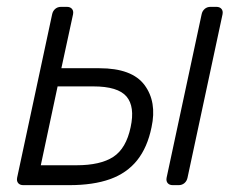

<svg xmlns="http://www.w3.org/2000/svg" viewBox="-20 -540 699 560"><path d="M48 0Q38 0 33 -6Q28 -12 30 -22L132 -498Q134 -508 141 -514Q148 -520 158 -520H175Q185 -520 190 -514Q195 -508 193 -498L159 -341H270Q365 -341 401.5 -292Q438 -243 422 -169Q410 -110 380 -72.5Q350 -35 301 -17.5Q252 0 182 0ZM99 -58H203Q273 -58 310.5 -82.5Q348 -107 361 -169Q374 -229 349 -258.5Q324 -288 252 -288H148ZM484 0Q474 0 469 -6Q464 -12 466 -22L568 -498Q570 -508 577 -514Q584 -520 594 -520H611Q621 -520 626 -514Q631 -508 629 -498L527 -22Q525 -12 518 -6Q511 0 501 0Z"/></svg>

Font: Rubik Light Light
Style: Italic
Weight: 300
Italic angle: -12°
Version: Version 2.104